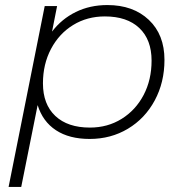

<svg xmlns="http://www.w3.org/2000/svg" viewBox="-20 -546 715 760"><path d="M631 -309Q631 -220 592.5 -148.5Q554 -77 486.5 -36.5Q419 4 335 4Q254 4 201.5 -30.5Q149 -65 129 -130L64 194H14L157 -522H206L186 -421Q224 -471 280 -498.5Q336 -526 405 -526Q507 -526 569 -467.5Q631 -409 631 -309ZM580 -306Q580 -389 531.5 -435Q483 -481 395 -481Q325 -481 269.5 -447Q214 -413 182 -352.5Q150 -292 150 -216Q150 -133 199 -87Q248 -41 336 -41Q406 -41 461.5 -75.5Q517 -110 548.5 -170Q580 -230 580 -306Z"/></svg>

Font: Montserrat Alternates Light
Style: Italic
Weight: 300
Italic angle: -11.3°
Designer: Julieta Ulanovsky
Foundry: Julieta Ulanovsky
Version: Version 7.200